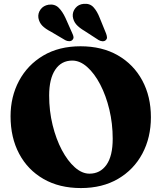

<svg xmlns="http://www.w3.org/2000/svg" viewBox="-20 -960 842 1000"><path d="M399.5 -719Q511.5 -719 593.8 -671.8Q676 -624.5 721 -541Q766 -457.5 766 -349.5Q766 -243.5 721.5 -160Q677 -76.5 595 -28.5Q513 19.5 401.5 19.5Q289 19.5 206.8 -27.8Q124.5 -75 79.8 -159.2Q35 -243.5 35 -354.5Q35 -456.5 79.2 -539.2Q123.5 -622 205.2 -670.5Q287 -719 399.5 -719ZM567 -237Q567 -316.5 549.5 -389.5Q532 -462.5 502 -520Q472 -577.5 434.2 -611Q396.5 -644.5 356.5 -644.5Q299.5 -644.5 267.8 -597Q236 -549.5 236 -462.5Q236 -382 254 -308.8Q272 -235.5 302.2 -178.5Q332.5 -121.5 369.8 -88.5Q407 -55.5 446 -55.5Q502 -55.5 534.5 -101.5Q567 -147.5 567 -237ZM499.5 -866.5 532.5 -785.5Q536.5 -774.5 537.2 -766Q538 -757.5 530.5 -750.5Q524 -744.5 513.2 -745.2Q502.5 -746 493.5 -751.5L421 -798.5Q392 -815.5 377 -833Q362 -850.5 359 -874.5Q357 -898.5 372.8 -918Q388.5 -937.5 416 -940Q448 -943 467 -922.2Q486 -901.5 499.5 -866.5ZM321 -866.5 356.5 -786.5Q361.5 -776.5 362.8 -767.8Q364 -759 357 -752Q351 -745.5 340.5 -745.5Q330 -745.5 320.5 -750.5L246 -794.5Q216 -810 200.2 -826.2Q184.5 -842.5 180 -866.5Q176.5 -890.5 191.2 -910.8Q206 -931 233 -935.5Q264.5 -940 284.8 -920.5Q305 -901 321 -866.5Z"/></svg>

Font: Fraunces 9pt Soft
Style: Bold
Weight: 700
Version: Version 1.000;[b76b70a41]